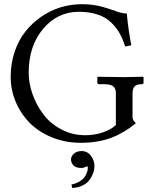

<svg xmlns="http://www.w3.org/2000/svg" viewBox="-20 -678 733 928"><path d="M374.5 52.2Q401.9 52.2 419.2 74.5Q436.5 96.7 436.5 125Q436.5 134.3 434.1 145.8Q431.6 157.2 424.6 172.1Q417.5 187 406.2 199.2Q395 211.4 374.8 220.5Q354.5 229.5 329.1 230.5L325.2 213.9Q346.7 209.5 362.5 200.2Q378.4 190.9 386 181.4Q393.6 171.9 398.2 160.4Q402.8 148.9 403.6 143.6Q404.3 138.2 404.3 134.8Q404.3 129.4 402.8 125Q385.3 133.8 373.5 133.8Q346.2 133.8 334.7 121.1Q323.2 108.4 323.2 92.3Q323.2 78.1 336.7 65.2Q350.1 52.2 374.5 52.2ZM374.5 -657.7Q427.2 -657.7 469 -646.5Q510.7 -635.3 540.3 -624Q569.8 -612.8 592.8 -612.8Q600.6 -530.3 614.7 -459L585 -453.1Q573.7 -488.8 558.6 -516.1Q543.5 -543.5 518.1 -568.6Q492.7 -593.8 452.9 -607.4Q413.1 -621.1 360.8 -621.1Q258.3 -621.1 188.5 -538.6Q118.7 -456.1 118.7 -326.7Q118.7 -275.9 137 -223.6Q155.3 -171.4 188.7 -126.5Q222.2 -81.5 275.6 -53Q329.1 -24.4 392.6 -24.4Q435.1 -24.4 475.1 -37.4Q515.1 -50.3 540 -73.7V-227.1Q540 -250.5 527.3 -260.7Q514.6 -271 485.4 -271H459Q450.7 -271 450.7 -279.3V-305.2L452.6 -307.1Q539.6 -305.2 578.6 -305.2L671.9 -307.1L673.8 -305.2V-279.3Q673.8 -271 666 -271H665Q640.1 -271 630.4 -260Q620.6 -249 620.6 -227.1V-111.3Q620.6 -97.2 636.7 -82.5Q582 -36.6 518.1 -12.2Q454.1 12.2 370.1 12.2Q296.4 12.2 232.7 -13.4Q168.9 -39.1 125.2 -82.5Q81.5 -126 56.6 -184.3Q31.7 -242.7 31.7 -307.1Q31.7 -371.1 50.8 -427.7Q69.8 -484.4 103 -525.9Q136.2 -567.4 179.7 -597.4Q223.1 -627.4 272.9 -642.6Q322.8 -657.7 374.5 -657.7Z"/></svg>

Font: Libertinage
Style: f
Weight: 400
Designer: OSP
Foundry: OSP
Version: Version 1.0; 2008; OFL relea